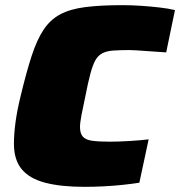

<svg xmlns="http://www.w3.org/2000/svg" viewBox="-20 -716 698 744"><path d="M307 8Q216 8 155 -8Q94 -24 64 -60.5Q34 -97 34 -159Q34 -196 40 -241.5Q46 -287 60 -344Q82 -436 102.5 -499Q123 -562 149 -601Q175 -640 213.5 -660.5Q252 -681 310.5 -688.5Q369 -696 455 -696Q489 -696 526.5 -693.5Q564 -691 598.5 -687Q633 -683 658 -677L624 -513Q578 -516 550.5 -518Q523 -520 507.5 -521Q492 -522 482 -522Q443 -522 417.5 -520Q392 -518 375.5 -509Q359 -500 349 -481.5Q339 -463 330 -429.5Q321 -396 311 -344Q302 -303 296 -271.5Q290 -240 290 -224Q290 -199 301 -186.5Q312 -174 337.5 -170.5Q363 -167 405 -167Q438 -167 480.5 -169.5Q523 -172 556 -176L520 -8Q495 -4 458.5 0Q422 4 382.5 6Q343 8 307 8Z"/></svg>

Font: Saira SemiExpanded Black
Style: Italic
Weight: 900
Width: 6
Italic angle: -12°
Designer: Hector Gatti with collaboration of the Omnibus-Type team
Foundry: Omnibus-Type
Version: Version 1.101